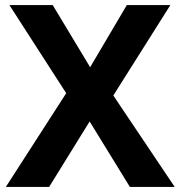

<svg xmlns="http://www.w3.org/2000/svg" viewBox="-20 -734 710 754"><path d="M666 0 425 -359 649 -714H478L334 -470L187 -714H17L240 -368L3 0H173L332 -257L490 0Z"/></svg>

Font: Noto Sans Lao UI
Style: Bold
Weight: 700
Designer: Monotype Design Team
Foundry: Monotype Imaging Inc.
Version: Version 2.000